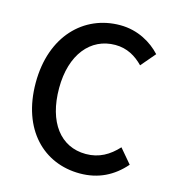

<svg xmlns="http://www.w3.org/2000/svg" viewBox="-112 -845 870 953"><g transform="rotate(15 323.0 -368.5)"><path d="M384 13C479 13 554 -25 613 -93L551 -166C507 -118 456 -88 388 -88C258 -88 176 -195 176 -370C176 -543 264 -649 391 -649C451 -649 497 -622 535 -583L598 -657C553 -706 481 -750 389 -750C203 -750 57 -606 57 -366C57 -125 199 13 384 13Z"/></g></svg>

Font: Noto Sans JP Medium
Style: Regular
Weight: 500
Designer: Ryoko NISHIZUKA  (kana, bopomofo & ideographs); Paul D. Hunt (Latin, Greek & Cyrillic); Sandoll Communications , Soo-you
Foundry: Adobe
Version: Version 2.002;hotconv 1.0.116;makeotfexe 2.5.65601